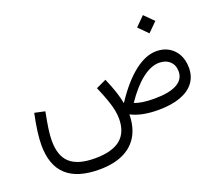

<svg xmlns="http://www.w3.org/2000/svg" viewBox="-137 -829 1470 1270"><g transform="rotate(-20 598.0 -194.0)"><path d="M970.5 -292.1Q1017.1 -292.1 1045.4 -265.4Q1073.6 -238.6 1073.6 -194.7Q1073.6 -138.6 1020.5 -109.1Q967.3 -79.5 860.6 -79.5Q772.7 -79.5 722.8 -99.4Q786.3 -193.3 849.6 -242.7Q913 -292.1 970.5 -292.1ZM979.6 -370.6Q903.3 -370.6 822 -306.4Q740.7 -242.2 661 -120.6Q654.4 -158.9 639.6 -203.8Q624.8 -248.8 599.3 -307.9L527.7 -274.5Q553.1 -215.7 568.1 -172.8Q583.1 -129.8 589.7 -97.3Q596.3 -64.8 596.3 -36.9Q596.3 61.2 537.4 109.2Q478.5 157.2 357.6 157.2Q239 157.2 183.4 107.5Q127.9 57.7 127.9 -49.3Q127.9 -82.8 134.1 -129Q140.4 -175.2 154.8 -247.7L81.9 -263.5Q67 -192.4 60.2 -139.5Q53.4 -86.7 53.4 -45.6Q53.4 96.3 129.7 166.5Q206.1 236.8 359.6 236.8Q459.6 236.8 528.4 204.7Q597.2 172.7 633.2 111.1Q669.2 49.5 669.9 -38.5Q743.3 0 860.7 0Q953 0 1016.7 -23.1Q1080.3 -46.2 1113.1 -89.5Q1145.9 -132.8 1145.9 -193.9Q1145.9 -246.5 1125 -286.3Q1104.1 -326.1 1066.6 -348.4Q1029.2 -370.6 979.6 -370.6ZM914.5 -560.8 978.5 -496.7 1042.8 -560.8 978.5 -625Z"/></g></svg>

Font: Estedad VF
Style: Regular
Weight: 100
Designer: Amin Abedi
Version: Version 7.3